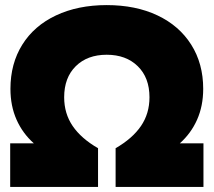

<svg xmlns="http://www.w3.org/2000/svg" viewBox="-20 -734 839 754"><path d="M20 -171H113Q69 -210 45 -264Q21 -318 21 -385Q21 -484 67.5 -558.5Q114 -633 200 -673.5Q286 -714 399 -714Q513 -714 598.5 -673.5Q684 -633 731 -558.5Q778 -484 778 -385Q778 -318 754 -264Q730 -210 686 -171H779V0H434V-152Q500 -190 533.5 -239Q567 -288 567 -352Q567 -429 521 -474Q475 -519 399 -519Q323 -519 277.5 -474Q232 -429 232 -352Q232 -288 265.5 -239Q299 -190 365 -152V0H20Z"/></svg>

Font: Prompt ExtraBold
Style: Regular
Weight: 800
Designer: Katatrad Team
Foundry: CadsonDemak
Version: Version 1.001